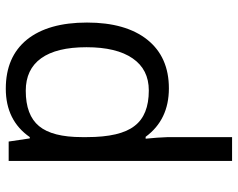

<svg xmlns="http://www.w3.org/2000/svg" viewBox="-98 -702 810 653"><g transform="rotate(90 306.5 -375.0)"><path d="M526.9 0H460.9L450.2 -71.8H445.8Q389.2 9.8 281 9.8Q172.9 9.8 114.3 -62Q56.2 -134.3 56.2 -266.4Q56.2 -398.4 114.7 -471.7Q173.3 -544.9 280 -544.9Q386.7 -544.9 444.8 -465.8H451.2L447.8 -504.4L445.8 -542V-759.8H526.9ZM445.8 -249V-266.1Q445.8 -379.9 407.7 -428.2Q371.1 -476.6 287.1 -476.6Q215.8 -476.6 178 -421.6Q140.1 -366.7 140.1 -264.6Q140.1 -162.6 177.7 -110.4Q215.3 -58.1 288.1 -58.1Q371.1 -58.1 408.4 -103.3Q445.8 -148.4 445.8 -249Z"/></g></svg>

Font: Open Sans Hebrew
Style: Regular
Weight: 400
Foundry: Ascender Corporation, Yanek Iontef
Version: Version 2.001;PS 002.001;hotconv 1.0.70;makeotf.lib2.5.58329